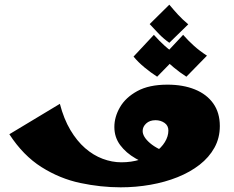

<svg xmlns="http://www.w3.org/2000/svg" viewBox="-20 -794 1000 821"><path d="M496 7Q411 7 323.5 -11.5Q236 -30 157.5 -79.5Q79 -129 20 -220L236 -350Q253 -285 281 -238Q309 -191 344 -160.5Q379 -130 419 -115Q459 -100 499 -100Q542 -100 578.5 -111.5Q615 -123 642.5 -142.5Q670 -162 685 -186.5Q700 -211 700 -236Q700 -257 683.5 -268.5Q667 -280 645 -280Q620 -280 605 -266Q590 -252 590 -234Q590 -209 621.5 -182Q653 -155 714 -135L649 -78Q601 -93 560 -116.5Q519 -140 494 -173.5Q469 -207 469 -251Q469 -294 493 -335.5Q517 -377 567 -404.5Q617 -432 696 -432Q763 -432 813.5 -411.5Q864 -391 892 -351.5Q920 -312 920 -255Q920 -204 897 -162.5Q874 -121 833.5 -89.5Q793 -58 739.5 -36.5Q686 -15 623.5 -4Q561 7 496 7ZM704 -611Q680 -628 660 -648.5Q640 -669 620 -691L704 -774Q724 -750 742 -730.5Q760 -711 785 -690ZM652 -466Q624 -484 597.5 -506Q571 -528 551 -552L638 -645Q661 -619 685 -597.5Q709 -576 740 -556ZM777 -466Q749 -484 722.5 -506Q696 -528 676 -552L763 -645Q786 -619 810 -597.5Q834 -576 865 -556Z"/></svg>

Font: Marhey Light
Style: Bold
Weight: 700
Version: Version 1.000